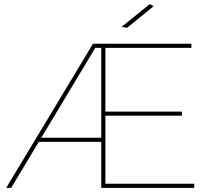

<svg xmlns="http://www.w3.org/2000/svg" viewBox="-20 -911 1027 931"><path d="M471 -699H908V-679H491V-370H862V-350H491V-20H922V0H471ZM431 -699H736L730 -679H442L34 0H10ZM157 -243H487L486 -223H156ZM706 -891 725 -881 596 -776 570 -781Z"/></svg>

Font: Alexandria Thin
Style: Regular
Weight: 250
Designer: Mohamed Gaber
Foundry: Kief Type Foundry
Version: Version 5.100